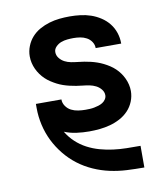

<svg xmlns="http://www.w3.org/2000/svg" viewBox="-83 -598 766 882"><g transform="rotate(-10 300.0 -156.5)"><path d="M518 215Q478 215 438 213Q398 211 359 202.5Q320 194 283 177.5Q246 161 214.5 137Q183 113 157.5 81.5Q132 50 114.5 14.5Q97 -21 88 -60.5Q79 -100 79 -140V-159H198V-158Q198 -142 208 -127.5Q218 -113 233 -105.5Q248 -98 265 -95.5Q282 -93 299 -93Q309 -93 319.5 -93.5Q330 -94 340 -96Q350 -98 360 -101Q370 -104 379 -109.5Q388 -115 394 -124Q400 -133 400 -143Q400 -158 390 -170.5Q380 -183 366 -190Q352 -197 337 -200Q322 -203 306.5 -204.5Q291 -206 276 -208.5Q261 -211 246 -214.5Q231 -218 216.5 -223Q202 -228 188.5 -235Q175 -242 162 -250.5Q149 -259 138 -269.5Q127 -280 118 -292.5Q109 -305 102.5 -319Q96 -333 92.5 -348Q89 -363 89 -379Q89 -403 98 -426Q107 -449 123 -467Q139 -485 160.5 -497Q182 -509 205.5 -516Q229 -523 253 -525.5Q277 -528 301 -528Q326 -528 351 -525Q376 -522 399.5 -514Q423 -506 444.5 -492Q466 -478 481.5 -458.5Q497 -439 505 -415Q513 -391 513 -366V-364H394Q394 -380 385 -393.5Q376 -407 362 -414.5Q348 -422 332.5 -424.5Q317 -427 301 -427Q287 -427 272 -425.5Q257 -424 243.5 -419Q230 -414 219 -403Q208 -392 208 -378Q208 -362 218 -349.5Q228 -337 241.5 -330Q255 -323 270.5 -320Q286 -317 301 -315.5Q316 -314 331.5 -311.5Q347 -309 361.5 -305.5Q376 -302 390.5 -297Q405 -292 419 -285Q433 -278 446 -269.5Q459 -261 470 -250.5Q481 -240 490 -227.5Q499 -215 505.5 -201Q512 -187 515.5 -172Q519 -157 519 -142Q519 -117 509.5 -93.5Q500 -70 483 -52Q466 -34 443.5 -22Q421 -10 397 -3.5Q373 3 348.5 5.5Q324 8 299 8Q269 8 239.5 4Q210 0 183 -11Q199 16 222 37.5Q245 59 272.5 73.5Q300 88 330.5 96.5Q361 105 392 109Q423 113 454 113.5Q485 114 517 114H519V215Z"/></g></svg>

Font: Iosevka Aile
Style: Bold
Weight: 700
Designer: Belleve Invis
Foundry: Belleve Invis
Version: Version 28.0.1; ttfautohint (v1.8.4)